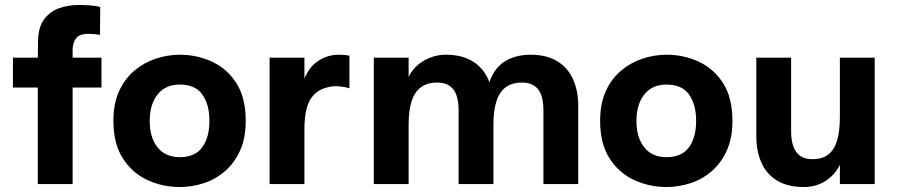

<svg xmlns="http://www.w3.org/2000/svg" viewBox="-20 -740 3617 772"><path d="M132 0V-388H32V-508H132L133 -576Q134 -631 157.5 -662.5Q181 -694 217.5 -707Q254 -720 296 -720Q322 -720 346 -718Q370 -716 383 -712L382 -600Q370 -602 358 -603Q346 -604 336 -604Q299 -604 285.5 -585.5Q272 -567 272 -539V-508H388V-388H272V0Z M703 12Q634 12 573 -16Q512 -44 474 -103Q436 -162 436 -254Q436 -324 459 -374Q482 -424 521 -456.5Q560 -489 607.5 -504.5Q655 -520 703 -520Q772 -520 832.5 -492Q893 -464 930.5 -405.5Q968 -347 968 -254Q968 -185 945.5 -135Q923 -85 885 -52Q847 -19 799.5 -3.5Q752 12 703 12ZM703 -108Q764 -108 793 -147.5Q822 -187 822 -254Q822 -320 793.5 -360Q765 -400 703 -400Q645 -400 613.5 -360Q582 -320 582 -254Q582 -187 613.5 -147.5Q645 -108 703 -108Z M1064 0V-508H1204V-424Q1212 -444 1224.5 -461.5Q1237 -479 1255 -492Q1273 -505 1295 -512.5Q1317 -520 1342 -520Q1350 -520 1364 -519Q1378 -518 1385 -516V-385Q1370 -390 1347 -392.5Q1324 -395 1305 -391Q1266 -383 1244 -361Q1222 -339 1213 -304Q1204 -269 1204 -221V0Z M1483 0V-508H1623V-430Q1631 -448 1645.5 -464.5Q1660 -481 1680 -493.5Q1700 -506 1723.5 -513Q1747 -520 1772 -520Q1837 -520 1879.5 -494Q1922 -468 1943 -421.5Q1964 -375 1964 -315V0H1824V-296Q1824 -354 1802.5 -381Q1781 -408 1738 -408Q1697 -408 1671.5 -388.5Q1646 -369 1634.5 -331Q1623 -293 1623 -239V0ZM2165 0V-296Q2165 -354 2143.5 -381Q2122 -408 2079 -408Q2038 -408 2012.5 -388.5Q1987 -369 1975.5 -331Q1964 -293 1964 -239L1948 -410Q1959 -442 1976.5 -463.5Q1994 -485 2017 -497.5Q2040 -510 2064.5 -515Q2089 -520 2113 -520Q2178 -520 2220.5 -494Q2263 -468 2284 -421.5Q2305 -375 2305 -315V0Z M2660 12Q2591 12 2530 -16Q2469 -44 2431 -103Q2393 -162 2393 -254Q2393 -324 2416 -374Q2439 -424 2478 -456.5Q2517 -489 2564.5 -504.5Q2612 -520 2660 -520Q2729 -520 2789.5 -492Q2850 -464 2887.5 -405.5Q2925 -347 2925 -254Q2925 -185 2902.5 -135Q2880 -85 2842 -52Q2804 -19 2756.5 -3.5Q2709 12 2660 12ZM2660 -108Q2721 -108 2750 -147.5Q2779 -187 2779 -254Q2779 -320 2750.5 -360Q2722 -400 2660 -400Q2602 -400 2570.5 -360Q2539 -320 2539 -254Q2539 -187 2570.5 -147.5Q2602 -108 2660 -108Z M3497 -508V0H3357V-78Q3349 -60 3335 -43.5Q3321 -27 3302.5 -14.5Q3284 -2 3261.5 5Q3239 12 3213 12Q3146 12 3103.5 -14.5Q3061 -41 3041 -87Q3021 -133 3021 -193V-508H3161V-212Q3161 -157 3182 -128.5Q3203 -100 3246 -100Q3288 -100 3312 -120Q3336 -140 3346.5 -177.5Q3357 -215 3357 -269V-508Z"/></svg>

Font: Inclusive Sans
Style: Bold
Weight: 700
Designer: Olivia King
Foundry: Olivia King
Version: Version 2.004